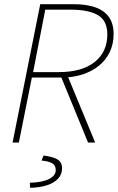

<svg xmlns="http://www.w3.org/2000/svg" viewBox="-20 -680 562 916"><path d="M40 0 172 -660H332Q391 -660 433.5 -645.5Q476 -631 499 -599.5Q522 -568 522 -518Q522 -470 503.5 -431.5Q485 -393 451.5 -366Q418 -339 372.5 -324.5Q327 -310 274 -310H132L70 0ZM138 -336H260Q371 -336 431.5 -384Q492 -432 492 -516Q492 -581 447.5 -607.5Q403 -634 314 -634H196ZM400 0 272 -312 300 -324 434 0ZM124 216 122 192Q184 190 215 173.5Q246 157 246 132Q246 109 229 99Q212 89 178 86L188 62Q224 67 243 75Q262 83 269 94.5Q276 106 276 124Q276 152 257 172.5Q238 193 203.5 204Q169 215 124 216Z"/></svg>

Font: Source Sans 3 ExtraLight
Style: Italic
Weight: 250
Italic angle: -11°
Designer: Paul D. Hunt
Foundry: Adobe
Version: Version 3.046;hotconv 1.0.118;makeotfexe 2.5.65603